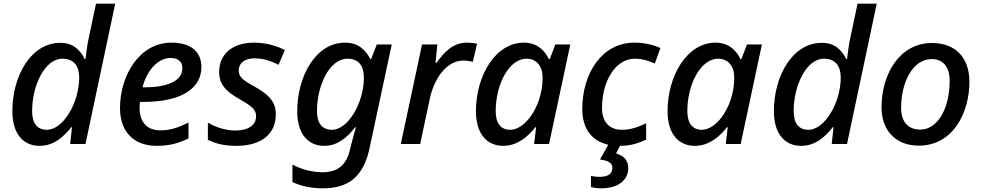

<svg xmlns="http://www.w3.org/2000/svg" viewBox="-20 -780 5317 1040"><path d="M194 10C268 10 321 -34 366 -91H370L360 0H443L604 -760H500L463 -585C452 -539 448 -493 443 -460H439C415 -508 377 -548 307 -548C147 -548 47 -368 47 -178C47 -49 111 10 194 10ZM234 -77C182 -77 154 -111 154 -178C154 -318 223 -462 318 -462C381 -462 409 -421 409 -360C409 -225 323 -77 234 -77Z M830 10C901 10 948 -5 1001 -30V-116C944 -88 902 -74 850 -74C774 -74 736 -120 736 -196C736 -205 737 -217 738 -228H757C975 -228 1071 -309 1071 -417C1071 -498 1016 -549 909 -549C733 -549 630 -368 630 -195C630 -65 705 10 830 10ZM763 -307H752C777 -406 841 -466 903 -466C947 -466 968 -444 968 -411C968 -339 881 -307 763 -307Z M1260 10C1390 10 1474 -49 1474 -162C1474 -237 1424 -274 1357 -312C1290 -348 1273 -367 1273 -399C1273 -439 1307 -464 1358 -464C1411 -464 1453 -447 1489 -429L1523 -509C1478 -532 1421 -549 1357 -549C1240 -549 1167 -488 1167 -390C1167 -322 1206 -283 1279 -242C1348 -203 1367 -185 1367 -150C1367 -102 1325 -73 1255 -73C1200 -73 1144 -93 1106 -116V-23C1145 -3 1193 10 1260 10Z M1730 240C1861 240 1947 183 1981 26L2102 -539H2021L1990 -460H1986C1961 -509 1921 -549 1849 -549C1690 -549 1590 -367 1590 -177C1590 -52 1651 10 1736 10C1809 10 1861 -36 1904 -91H1908C1901 -68 1890 -27 1883 1L1875 33C1855 118 1805 153 1726 153C1667 153 1604 134 1564 111V206C1606 226 1660 240 1730 240ZM1778 -77C1726 -77 1697 -111 1697 -178C1697 -318 1765 -462 1862 -462C1925 -462 1951 -421 1951 -360C1951 -222 1865 -77 1778 -77Z M2151 0H2256L2308 -245C2331 -353 2398 -452 2490 -452C2508 -452 2525 -449 2541 -445L2564 -543C2548 -547 2527 -549 2509 -549C2434 -549 2386 -498 2344 -439H2339L2349 -539H2266Z M2705 10C2779 10 2836 -35 2880 -91H2884L2873 0H2954L3069 -539H2988L2958 -460H2953C2930 -508 2888 -549 2818 -549C2664 -549 2558 -371 2558 -177C2558 -50 2622 10 2705 10ZM2743 -77C2694 -77 2665 -111 2665 -178C2665 -323 2737 -462 2832 -462C2886 -462 2919 -421 2919 -363C2919 -334 2917 -303 2908 -269C2882 -163 2812 -77 2743 -77Z M3235 240C3333 240 3383 193 3383 130C3383 81 3350 61 3317 51L3338 10C3393 10 3440 -4 3480 -24V-112C3437 -92 3397 -77 3349 -77C3281 -77 3241 -119 3241 -195C3241 -336 3311 -462 3419 -462C3462 -462 3497 -449 3527 -436L3557 -520C3517 -538 3469 -549 3416 -549C3241 -549 3134 -383 3134 -190C3134 -78 3190 -15 3275 4L3230 84C3273 89 3297 102 3297 129C3297 162 3274 178 3225 178C3211 178 3194 176 3181 172V233C3193 237 3214 240 3235 240Z M3743 10C3817 10 3874 -35 3918 -91H3922L3911 0H3992L4107 -539H4026L3996 -460H3991C3968 -508 3926 -549 3856 -549C3702 -549 3596 -371 3596 -177C3596 -50 3660 10 3743 10ZM3781 -77C3732 -77 3703 -111 3703 -178C3703 -323 3775 -462 3870 -462C3924 -462 3957 -421 3957 -363C3957 -334 3955 -303 3946 -269C3920 -163 3850 -77 3781 -77Z M4319 10C4393 10 4446 -34 4491 -91H4495L4485 0H4568L4729 -760H4625L4588 -585C4577 -539 4573 -493 4568 -460H4564C4540 -508 4502 -548 4432 -548C4272 -548 4172 -368 4172 -178C4172 -49 4236 10 4319 10ZM4359 -77C4307 -77 4279 -111 4279 -178C4279 -318 4348 -462 4443 -462C4506 -462 4534 -421 4534 -360C4534 -225 4448 -77 4359 -77Z M4957 9C5141 9 5231 -168 5231 -337C5231 -468 5155 -547 5029 -547C4847 -547 4755 -371 4755 -199C4755 -71 4834 9 4957 9ZM4965 -78C4898 -78 4861 -121 4861 -196C4861 -331 4922 -460 5027 -460C5099 -460 5124 -402 5124 -344C5124 -185 5055 -78 4965 -78Z"/></svg>

Font: Noto Sans Medium
Style: Italic
Weight: 500
Italic angle: -12°
Designer: Monotype Design Team
Foundry: Monotype Imaging Inc.
Version: Version 2.013